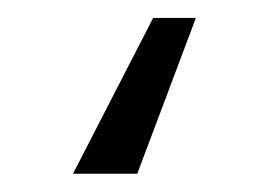

<svg xmlns="http://www.w3.org/2000/svg" viewBox="-20 7 299 213"><path d="M197.3 26.9 132.3 199.7H61L149.9 26.9Z"/></svg>

Font: Inter Light
Style: Regular
Weight: 300
Designer: Rasmus Andersson
Foundry: rsms
Version: Version 4.000;git-a52131595